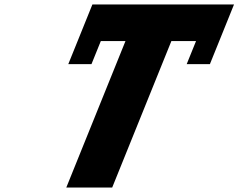

<svg xmlns="http://www.w3.org/2000/svg" viewBox="-20 -845 1074 865"><path d="M329.7 -660 287.6 -556H392.1L434.2 -660H545.3L278.6 0H485.4L752.1 -660H863.2L821.1 -556H925.6L967.7 -660L1034.3 -825H396.3Z"/></svg>

Font: Hussar
Style: BdWideOblFour
Weight: 700
Foundry: Cannot Into Space Fonts
Version: Version 2.00